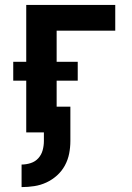

<svg xmlns="http://www.w3.org/2000/svg" viewBox="-20 -540 540 783"><path d="M68 223V131Q87 131 105.5 125Q124 119 136.5 105Q149 91 154 72.5Q159 54 159 35V0H87V-211H34V-288H87V-520H450V-415H211V-288H297V-211H211V-105H267V35Q267 61 262 86.5Q257 112 244.5 135Q232 158 212.5 175.5Q193 193 169.5 204Q146 215 120 219Q94 223 68 223Z"/></svg>

Font: Iosevka Extrabold
Style: Regular
Weight: 800
Monospace: yes
Designer: Belleve Invis
Foundry: Belleve Invis
Version: Version 32.5.0; ttfautohint (v1.8.4)